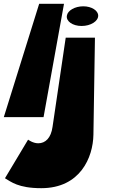

<svg xmlns="http://www.w3.org/2000/svg" viewBox="-24 -613 602 1005"><path d="M412 -580C455 -580 490 -558 490 -531C490 -502 451 -477 403 -477C356 -477 321 -502 326 -531C330 -558 368 -580 412 -580ZM251 51C243 109 214 137 176 137C148 137 123 118 123 118L2 320C33 338 71 372 192 372C396 372 463 211 465 92L473 -416H320ZM181 -593H311L204 0H-4Z"/></svg>

Font: Hussar Milosc
Style: Bold
Weight: 700
Foundry: Cannot Into Space Fonts
Version: Version 1.02